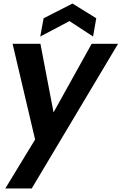

<svg xmlns="http://www.w3.org/2000/svg" viewBox="-20 -801 686 1083"><path d="M178 -14 51 -554H208L282 -167L497 -554H646L159 262H10ZM523 -698 505 -595 372 -682 207 -595 226 -698 389 -781Z"/></svg>

Font: Poppins SemiBold
Style: Italic
Weight: 600
Italic angle: -10°
Designer: Ninad Kale (Devanagari), Jonny Pinhorn (Latin)
Foundry: Indian Type Foundry
Version: Version 3.200;PS 1.000;hotconv 16.6.54;makeotf.lib2.5.65590